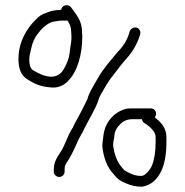

<svg xmlns="http://www.w3.org/2000/svg" viewBox="-20 -690 700 728"><path d="M225 -39V-48C225 -56.8 226.5 -62 230 -69C246.5 -92.1 259 -118.8 272 -148C280.8 -169.9 291.1 -182.6 300 -203C314.1 -231.3 329.8 -256.8 343 -285C352.3 -303.5 353 -316.3 363 -333C380.4 -362.7 392.3 -385.3 414 -411C431.1 -432.8 440.1 -446.1 458 -466C480.2 -490.4 497.7 -518.1 509 -552C511.8 -559.5 514.6 -566.9 510 -575.5C501 -592.5 477.6 -586.9 472 -572C463.9 -539.7 448 -515 427 -494C402.2 -463.7 371.4 -429.9 352 -395C340.2 -373.7 324.1 -349.8 315 -326C313.7 -319.3 310.7 -311.7 306 -303L292.5 -276C283.3 -257.6 273.2 -240.1 263 -221C259 -211 254.3 -202.3 249 -195C238.8 -177.1 229.2 -150.5 220 -132C207.2 -104.3 184 -86.2 184 -48V-39C184 -28.2 193.5 -19 204.5 -19C215.5 -19 225 -28.2 225 -39ZM518 -238C520.2 -227 526.2 -223.4 535 -219C547.7 -208.8 570 -192.3 570 -170V-148C570 -116 565.5 -85.7 556 -62C551.6 -50.2 531.7 -23 516 -23C491.7 -23 475.5 -30.8 459 -40C449.4 -43.8 446.1 -51.9 439 -59C423.2 -78 413.3 -107.1 409 -137C409 -143 409.3 -148 410 -152L413 -169L415 -185C417.2 -195.9 425.2 -209.2 434 -217C445.3 -229.8 459.8 -238 482 -238ZM552 -279H482C474 -279 466.7 -278.7 460 -278C412.9 -266.2 377.9 -227.8 372 -175L370 -158C368.7 -151.3 368 -144 368 -136C371.3 -96.1 386.4 -54.6 409 -32C419.6 -19.7 426.1 -9.9 442 -2L460 6C476.1 13.1 495.1 18 518 18C525.3 17.3 534 14.7 544 10C592 -14 611 -76.1 611 -148V-170C611 -206.2 588.9 -227.5 567 -245C570.3 -249.7 572 -254.3 572 -259C572 -269.6 562.6 -279 552 -279ZM250 -568C250.7 -561.3 251 -555.3 251 -550C251 -532.4 249.1 -528.9 246 -506C243.1 -475.8 239.9 -464.6 230 -443.5C219 -420.2 206.5 -399 172 -399C143.8 -401.8 125.1 -412 105 -424C93.6 -430.8 91 -447.9 91 -465C91 -480.1 95.7 -491.5 98 -505C102.5 -527.5 111.5 -548.8 125 -564C137.3 -581.6 153.6 -596.2 173 -605C183.3 -608.4 198.9 -610.6 209 -612H236C244.5 -599.2 250 -586.9 250 -568ZM212 -653C209.3 -653 207 -652.7 205 -652C188.2 -652 170.8 -647.9 157 -642C135 -634.1 130.5 -630.5 114 -614C80.7 -580.7 50 -531 50 -466C50 -428.9 60.3 -403.2 84 -389C108.3 -373.5 132 -362 168 -359C200.6 -354 224.2 -367.5 239 -384C273.1 -418.1 292 -482.9 292 -551C292 -557 291.7 -563.3 291 -570C291 -613.2 266.2 -638.5 248 -664C235.7 -676.3 214.1 -669.8 212 -653Z"/></svg>

Font: HoneyBee
Style: SeLit
Weight: 300
Foundry: Cannot Into Space Fonts
Version: Version 0.89